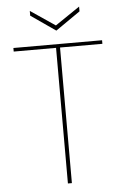

<svg xmlns="http://www.w3.org/2000/svg" viewBox="-59 -920 625 962"><g transform="rotate(-5 253.5 -439.0)"><path d="M243 0V-682H30V-700H476V-682H263V0ZM252 -768 128 -854V-878L252 -794L376 -878V-854Z"/></g></svg>

Font: DM Sans 18pt Thin
Style: Regular
Weight: 250
Designer: Colophon Foundry, Jonny Pinhorn
Foundry: Colophon Foundry
Version: Version 4.004;gftools[0.9.30]